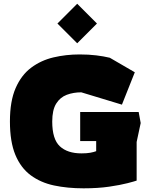

<svg xmlns="http://www.w3.org/2000/svg" viewBox="-20 -1014 813 1044"><path d="M434 10Q347 10 274 -5.5Q201 -21 147 -61Q93 -101 63.5 -172Q34 -243 34 -354Q34 -464 65 -535Q96 -606 149.5 -646Q203 -686 271 -702Q339 -718 413 -718Q462 -718 503 -713Q544 -708 577 -700L713 -621L643 -445L422 -512Q379 -512 343 -498.5Q307 -485 285.5 -450.5Q264 -416 264 -353Q264 -257 305.5 -218.5Q347 -180 423 -180Q452 -180 471 -183.5Q490 -187 503 -192V-247H416V-405H734L745 -345L723 -242V-32Q712 -28 673.5 -18Q635 -8 574 1Q513 10 434 10ZM399.8 -778.7 292.3 -886.1 399.8 -993.6 507.2 -886.1Z"/></svg>

Font: Rowdies
Style: Bold
Weight: 700
Designer: Jaikishan Patel
Version: Version 1.000; ttfautohint (v1.8.3)